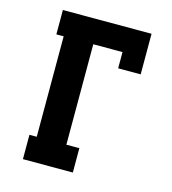

<svg xmlns="http://www.w3.org/2000/svg" viewBox="-109 -825 819 914"><g transform="rotate(15 300.0 -367.5)"><path d="M88 0V-120H124V-615H88V-735H525V-535H414V-615H270V-120H334V0Z"/></g></svg>

Font: Iosevka Curly Slab HvEx
Style: Regular
Weight: 900
Width: 7
Monospace: yes
Designer: Belleve Invis
Foundry: Belleve Invis
Version: Version 11.1.0; ttfautohint (v1.8.3)